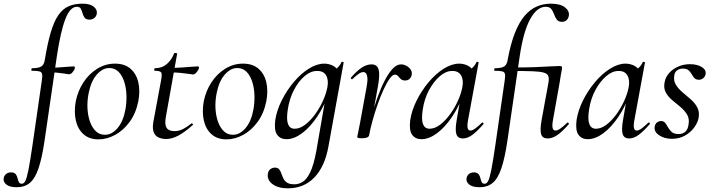

<svg xmlns="http://www.w3.org/2000/svg" viewBox="-130 -746 3887 1047"><path d="M-38 275Q-77 275 -95 260.5Q-113 246 -110 227Q-108 212 -97 203Q-86 194 -70 194Q-52 194 -44.5 203.5Q-37 213 -34.5 225Q-32 237 -27.5 246.5Q-23 256 -11 256Q0 256 8 241Q16 226 25 181Q34 136 47 47L98 -306Q102 -331 99.5 -342.5Q97 -354 84 -357Q71 -360 44 -360Q40 -360 41 -367Q42 -374 45 -374Q80 -374 95 -383.5Q110 -393 114 -418Q129 -509 146.5 -568.5Q164 -628 187.5 -662.5Q211 -697 243.5 -711.5Q276 -726 321 -726Q360 -726 380.5 -710Q401 -694 398 -672Q395 -656 384 -647.5Q373 -639 359 -639Q339 -639 331.5 -649.5Q324 -660 320 -674Q316 -688 310.5 -698.5Q305 -709 289 -709Q252 -709 226 -641Q200 -573 180 -439L113 21Q99 116 80 172Q61 228 32.5 251.5Q4 275 -38 275ZM245 -341Q237 -342 219 -345Q201 -348 178 -350Q155 -352 133 -352L135 -376Q157 -376 186 -378Q215 -380 239.5 -382Q264 -384 271 -384Q276 -384 277.5 -381Q279 -378 278 -374Q277 -366 266.5 -353Q256 -340 245 -341Z M407 14Q357 14 325.5 -14Q294 -42 283.5 -89Q273 -136 283 -193Q295 -252 326 -298.5Q357 -345 401.5 -372Q446 -399 497 -399Q550 -399 582 -371Q614 -343 624.5 -296Q635 -249 624 -193Q611 -128 577 -81.5Q543 -35 498 -10.5Q453 14 407 14ZM442 -11Q480 -11 511 -47.5Q542 -84 554 -149Q561 -189 559.5 -228.5Q558 -268 547 -301.5Q536 -335 516 -355Q496 -375 466 -375Q429 -375 397.5 -339Q366 -303 353 -236Q345 -195 347 -155.5Q349 -116 360.5 -83Q372 -50 392.5 -30.5Q413 -11 442 -11Z M776 12Q755 12 736.5 4.5Q718 -3 709 -23Q700 -43 706 -80L748 -306Q755 -342 749 -351Q743 -360 714 -360Q710 -360 711 -367Q712 -374 715 -374Q754 -374 780.5 -397.5Q807 -421 819 -454Q820 -458 828.5 -457Q837 -456 836 -453L774 -106Q767 -67 778.5 -49Q790 -31 821 -31Q847 -31 869.5 -43Q892 -55 914 -73Q916 -75 920 -71Q924 -67 922 -65Q876 -24 841.5 -6Q807 12 776 12ZM922 -340Q920 -340 900.5 -343Q881 -346 854.5 -348.5Q828 -351 803 -351L805 -376Q833 -376 862.5 -378Q892 -380 915.5 -382Q939 -384 948 -384Q952 -384 954 -381Q956 -378 955 -374Q953 -366 943 -353Q933 -340 922 -340Z M1105 14Q1055 14 1023.5 -14Q992 -42 981.5 -89Q971 -136 981 -193Q993 -252 1024 -298.5Q1055 -345 1099.5 -372Q1144 -399 1195 -399Q1248 -399 1280 -371Q1312 -343 1322.5 -296Q1333 -249 1322 -193Q1309 -128 1275 -81.5Q1241 -35 1196 -10.5Q1151 14 1105 14ZM1140 -11Q1178 -11 1209 -47.5Q1240 -84 1252 -149Q1259 -189 1257.5 -228.5Q1256 -268 1245 -301.5Q1234 -335 1214 -355Q1194 -375 1164 -375Q1127 -375 1095.5 -339Q1064 -303 1051 -236Q1043 -195 1045 -155.5Q1047 -116 1058.5 -83Q1070 -50 1090.5 -30.5Q1111 -11 1140 -11Z M1439 281Q1387 281 1356 258Q1325 235 1331 200Q1334 183 1345.5 175.5Q1357 168 1369 168Q1385 168 1392.5 177.5Q1400 187 1404.5 200.5Q1409 214 1415.5 227.5Q1422 241 1435.5 250Q1449 259 1476 259Q1499 259 1521 245.5Q1543 232 1562 192.5Q1581 153 1595 77L1648 -229L1666 -246Q1639 -168 1599.5 -109.5Q1560 -51 1516.5 -19Q1473 13 1432 13Q1399 13 1381.5 -11Q1364 -35 1371 -91Q1379 -144 1406 -198Q1433 -252 1471.5 -298Q1510 -344 1554 -371.5Q1598 -399 1638 -399Q1657 -399 1676 -392Q1695 -385 1708.5 -369.5Q1722 -354 1724 -328L1676 -357Q1690 -359 1707 -373.5Q1724 -388 1732 -407Q1734 -410 1739.5 -408.5Q1745 -407 1744 -405L1661 53Q1641 163 1584 222Q1527 281 1439 281ZM1477 -44Q1504 -44 1532 -64.5Q1560 -85 1585.5 -119Q1611 -153 1629.5 -193Q1648 -233 1655 -269Q1663 -309 1648.5 -334.5Q1634 -360 1598 -359Q1564 -359 1531 -331Q1498 -303 1473 -255.5Q1448 -208 1439 -147Q1431 -93 1441 -68.5Q1451 -44 1477 -44Z M1883 -9 1873 -10Q1882 -57 1896 -110Q1910 -163 1928 -213.5Q1946 -264 1967 -305Q1988 -346 2010.5 -370.5Q2033 -395 2057 -395Q2071 -395 2085.5 -387.5Q2100 -380 2109 -367Q2118 -354 2115 -338Q2113 -325 2103.5 -316Q2094 -307 2079 -307Q2064 -307 2055.5 -315Q2047 -323 2040.5 -331Q2034 -339 2023 -339Q2010 -339 1994 -316Q1978 -293 1961 -256Q1944 -219 1928.5 -174.5Q1913 -130 1901 -86.5Q1889 -43 1883 -9ZM1844 8Q1828 8 1823 6Q1818 4 1818 1Q1818 -2 1823.5 -26Q1829 -50 1833 -74L1869 -271Q1875 -304 1873.5 -321Q1872 -338 1866 -345.5Q1860 -353 1851 -353Q1839 -353 1823.5 -341.5Q1808 -330 1792 -315Q1789 -312 1785 -316Q1781 -320 1784 -323Q1816 -360 1843 -377.5Q1870 -395 1896 -395Q1915 -395 1925.5 -384Q1936 -373 1937.5 -347Q1939 -321 1931 -276L1883 -9Q1880 8 1844 8Z M2168 13Q2135 13 2117.5 -11Q2100 -35 2107 -91Q2115 -144 2142 -198Q2169 -252 2207.5 -298Q2246 -344 2290 -371.5Q2334 -399 2374 -399Q2393 -399 2412 -392Q2431 -385 2444.5 -369.5Q2458 -354 2460 -328L2412 -357Q2426 -359 2443 -373.5Q2460 -388 2468 -407Q2470 -410 2475.5 -408.5Q2481 -407 2480 -405L2422 -89Q2412 -34 2435 -34Q2446 -34 2462.5 -46Q2479 -58 2498 -77Q2501 -80 2505 -76Q2509 -72 2506 -69Q2474 -32 2447 -11.5Q2420 9 2394 9Q2367 9 2359 -13.5Q2351 -36 2360 -89L2384 -229L2402 -246Q2375 -168 2335.5 -109.5Q2296 -51 2252.5 -19Q2209 13 2168 13ZM2213 -44Q2240 -44 2268 -64.5Q2296 -85 2321.5 -119Q2347 -153 2365.5 -193Q2384 -233 2391 -269Q2399 -309 2384.5 -334.5Q2370 -360 2335 -359Q2302 -359 2269 -331Q2236 -303 2210 -255.5Q2184 -208 2175 -147Q2167 -93 2177 -68.5Q2187 -44 2213 -44Z M2486 275Q2447 275 2429 260.5Q2411 246 2414 227Q2416 212 2427 203Q2438 194 2454 194Q2472 194 2479.5 203.5Q2487 213 2489.5 225Q2492 237 2496.5 246.5Q2501 256 2513 256Q2524 256 2532 241Q2540 226 2549 181Q2558 136 2571 47L2622 -306Q2626 -331 2623.5 -342.5Q2621 -354 2608 -357Q2595 -360 2568 -360Q2564 -360 2565 -367Q2566 -374 2569 -374Q2604 -374 2619 -383.5Q2634 -393 2638 -418Q2654 -506 2677.5 -565.5Q2701 -625 2731 -660Q2761 -695 2797 -710.5Q2833 -726 2874 -726Q2924 -726 2950 -706.5Q2976 -687 2972 -660Q2969 -644 2959 -635.5Q2949 -627 2935 -627Q2915 -627 2906 -639.5Q2897 -652 2891.5 -668Q2886 -684 2876.5 -696.5Q2867 -709 2846 -709Q2798 -709 2761 -641.5Q2724 -574 2704 -439L2637 21Q2623 116 2604 172Q2585 228 2556.5 251.5Q2528 275 2486 275ZM2856 9Q2828 9 2821 -14Q2814 -37 2823 -89L2860 -291Q2865 -316 2860.5 -330Q2856 -344 2835.5 -350Q2815 -356 2773 -357.5Q2731 -359 2659 -359L2661 -378Q2740 -378 2790 -380Q2840 -382 2871 -384Q2902 -386 2922 -386Q2933 -386 2934.5 -380.5Q2936 -375 2932 -356.5Q2928 -338 2922 -297L2885 -89Q2880 -59 2884 -46.5Q2888 -34 2899 -34Q2910 -34 2926.5 -45.5Q2943 -57 2962 -76Q2966 -80 2970 -75.5Q2974 -71 2971 -68Q2938 -30 2910.5 -10.5Q2883 9 2856 9Z M3075 13Q3042 13 3024.5 -11Q3007 -35 3014 -91Q3022 -144 3049 -198Q3076 -252 3114.5 -298Q3153 -344 3197 -371.5Q3241 -399 3281 -399Q3300 -399 3319 -392Q3338 -385 3351.5 -369.5Q3365 -354 3367 -328L3319 -357Q3333 -359 3350 -373.5Q3367 -388 3375 -407Q3377 -410 3382.5 -408.5Q3388 -407 3387 -405L3329 -89Q3319 -34 3342 -34Q3353 -34 3369.5 -46Q3386 -58 3405 -77Q3408 -80 3412 -76Q3416 -72 3413 -69Q3381 -32 3354 -11.5Q3327 9 3301 9Q3274 9 3266 -13.5Q3258 -36 3267 -89L3291 -229L3309 -246Q3282 -168 3242.5 -109.5Q3203 -51 3159.5 -19Q3116 13 3075 13ZM3120 -44Q3147 -44 3175 -64.5Q3203 -85 3228.5 -119Q3254 -153 3272.5 -193Q3291 -233 3298 -269Q3306 -309 3291.5 -334.5Q3277 -360 3242 -359Q3209 -359 3176 -331Q3143 -303 3117 -255.5Q3091 -208 3082 -147Q3074 -93 3084 -68.5Q3094 -44 3120 -44Z M3534 11Q3494 11 3465 -8Q3436 -27 3440 -54Q3442 -70 3452.5 -78Q3463 -86 3475 -86Q3490 -86 3498 -75Q3506 -64 3513.5 -50.5Q3521 -37 3533.5 -26Q3546 -15 3570 -15Q3594 -15 3608 -28.5Q3622 -42 3625 -69Q3630 -100 3616 -122.5Q3602 -145 3579.5 -163.5Q3557 -182 3535 -200.5Q3513 -219 3500.5 -242Q3488 -265 3494 -297Q3499 -326 3519.5 -348.5Q3540 -371 3569.5 -383.5Q3599 -396 3632 -396Q3671 -396 3696 -381Q3721 -366 3718 -343Q3715 -327 3704 -319Q3693 -311 3683 -311Q3665 -311 3656.5 -320.5Q3648 -330 3641.5 -342Q3635 -354 3624.5 -363Q3614 -372 3593 -372Q3575 -372 3562 -362Q3549 -352 3547 -335Q3542 -306 3555.5 -284Q3569 -262 3591.5 -243Q3614 -224 3636.5 -204.5Q3659 -185 3672 -161Q3685 -137 3680 -105Q3675 -77 3655 -50Q3635 -23 3604 -6Q3573 11 3534 11Z"/></svg>

Font: Cormorant Infant Light Medium
Style: Italic
Weight: 500
Italic angle: -10°
Version: Version 4.001